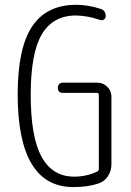

<svg xmlns="http://www.w3.org/2000/svg" viewBox="-20 -760 540 790"><path d="M282.2 9.8Q53.7 9.8 52.7 -370.1Q52.7 -562.5 112.3 -651.4Q171.9 -740.2 293 -740.2Q342.8 -740.2 393.6 -723.6Q415 -717.8 415 -693.4Q415 -685.5 408.2 -680.2Q401.4 -674.8 392.6 -677.7Q341.8 -695.3 293 -696.3Q198.2 -696.3 152.3 -619.1Q106.4 -542 106.4 -370.1Q106.4 -195.3 151.4 -114.3Q196.3 -33.2 285.2 -33.2Q335.9 -33.2 378.9 -53.7Q386.7 -56.6 386.7 -66.4V-369.1Q386.7 -377.9 377.9 -377.9H238.3Q218.8 -377.9 217.8 -398.4Q217.8 -407.2 223.1 -413.6Q228.5 -419.9 238.3 -419.9H380.9Q404.3 -419.9 421.4 -402.8Q438.5 -385.7 438.5 -363.3V-84Q438.5 -56.6 423.8 -34.7Q409.2 -12.7 384.8 -4.9Q340.8 9.8 282.2 9.8Z"/></svg>

Font: Rounded Mgen+ 1mn light
Style: Regular
Weight: 200
Designer: [Source Han Sans]
Ryoko NISHIZUKA  (kana & ideographs); Paul D. Hunt (Latin, Greek & Cyrillic); Wenlong ZHANG  (bopomofo
Version: Version 1.059.20150602